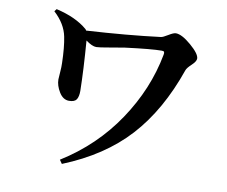

<svg xmlns="http://www.w3.org/2000/svg" viewBox="-83 -831 1166 985"><g transform="rotate(10 500.0 -338.5)"><path d="M125 -713.9 134.8 -726.6Q237.3 -703.1 296.9 -652.3Q299.8 -650.4 302.7 -644.5Q516.6 -657.2 686.5 -678.7Q696.3 -679.7 721.7 -695.3Q747.1 -710.9 758.8 -710.9Q790 -710.9 839.4 -668.5Q888.7 -626 888.7 -601.6Q888.7 -586.9 866.2 -565.9Q843.8 -544.9 839.8 -533.2Q763.7 -313.5 635.7 -173.3Q507.8 -33.2 298.8 50.8L285.2 31.2Q460 -78.1 570.8 -243.2Q681.6 -408.2 715.8 -591.8Q717.8 -602.5 715.3 -606.4Q712.9 -610.4 703.1 -610.4Q651.4 -610.4 512.7 -592.8Q486.3 -588.9 434.6 -579.6Q382.8 -570.3 368.2 -570.3Q346.7 -570.3 313.5 -594.7Q325.2 -443.4 327.1 -334Q327.1 -304.7 317.4 -289.6Q307.6 -274.4 278.3 -274.4Q247.1 -274.4 226.6 -308.1Q206.1 -341.8 206.1 -373Q206.1 -381.8 208.5 -410.6Q210.9 -439.5 210 -459Q208 -541 197.3 -593.8Q184.6 -659.2 125 -713.9Z"/></g></svg>

Font: GenYoMin TW TTF Bold
Style: Regular
Weight: 700
Version: Version 1.300